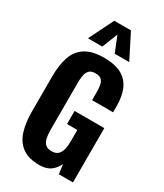

<svg xmlns="http://www.w3.org/2000/svg" viewBox="-259 -1164 1089 1274"><g transform="rotate(30 286.0 -527.0)"><path d="M268 12Q186 12 138 -22.5Q90 -57 69.5 -120.5Q49 -184 49 -268V-539Q49 -626 70 -689Q91 -752 143.5 -786Q196 -820 286 -820Q373 -820 423.5 -791Q474 -762 496 -709Q518 -656 518 -583V-536H357V-593Q357 -625 353 -649.5Q349 -674 334.5 -688Q320 -702 288 -702Q255 -702 240 -685Q225 -668 221 -641.5Q217 -615 217 -585V-226Q217 -192 223 -165Q229 -138 245.5 -123Q262 -108 293 -108Q324 -108 341 -124Q358 -140 364.5 -167.5Q371 -195 371 -230V-316H292V-416H520V0H412L402 -73Q386 -36 354 -12Q322 12 268 12ZM128 -878 221 -1066H349L444 -878H333L285 -997L238 -878Z"/></g></svg>

Font: Oswald SemiBold
Style: Regular
Weight: 600
Designer: Vernon Adams
Foundry: Vernon Adams
Version: Version 4.100; ttfautohint (v1.8.1.43-b0c9)